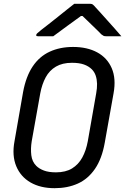

<svg xmlns="http://www.w3.org/2000/svg" viewBox="-20 -966 656 1006"><path d="M363 -720Q437 -720 489.5 -691.5Q542 -663 565.5 -608.5Q589 -554 575 -477L529 -219Q514 -134 477.5 -81Q441 -28 387.5 -4Q334 20 266 20Q192 20 140 -10Q88 -40 65 -95.5Q42 -151 56 -226L101 -484Q116 -565 151 -617.5Q186 -670 240 -695Q294 -720 363 -720ZM146 -225Q140 -187 144 -153Q148 -119 170 -97Q185 -82 210 -72.5Q235 -63 273 -63Q324 -63 357.5 -83.5Q391 -104 411 -140.5Q431 -177 440 -226L484 -477Q489 -504 488.5 -527Q488 -550 481.5 -569.5Q475 -589 461 -603Q445 -619 420 -628Q395 -637 357 -637Q307 -637 273 -617Q239 -597 219.5 -561Q200 -525 191 -477ZM369 -946Q379 -946 395 -946Q411 -946 427 -946Q443 -946 453 -946Q461 -946 466 -942.5Q471 -939 483 -925Q491 -917 506 -900Q521 -883 540 -862Q559 -841 579 -818.5Q599 -796 616 -776Q599 -776 577.5 -776Q556 -776 539 -776Q527 -776 523 -778Q519 -780 511 -786Q497 -801 466.5 -830Q436 -859 392 -902L442 -882Q426 -882 409.5 -882Q393 -882 377 -882L433 -903Q375 -861 333 -830.5Q291 -800 259 -776H180Q175 -776 172.5 -777Q170 -778 170 -779.5Q170 -781 170 -783Q170 -787 175 -791.5Q180 -796 197 -810Q212 -822 235 -839.5Q258 -857 283 -877.5Q308 -898 331 -916Q354 -934 369 -946Z"/></svg>

Font: RecMonoLinear Nerd Font Mono
Style: Italic
Weight: 400
Italic angle: -10°
Monospace: yes
Version: Version 1.085; ttfautohint (v1.8.4.7-5d5b);Nerd Fonts 3.2.1